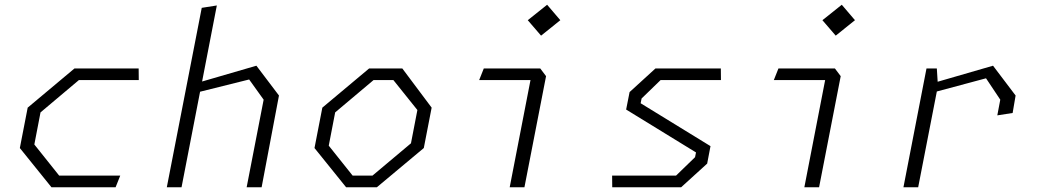

<svg xmlns="http://www.w3.org/2000/svg" viewBox="-20 -788 4380 808"><path d="M196.5 0H466.5L486 -49H229L124.5 -180L150.5 -315L312 -451H564L563.5 -500H293.5L96.5 -335L63.5 -165Z M1018 0H1081L1154 -386L1059 -511.5L830.5 -445L892.5 -765L829 -755L682 0H744L822 -402L1028.5 -453.5L1089.5 -368.5Z M1436.5 0H1566L1763.5 -165L1796.5 -335L1673 -500H1533.5L1336.5 -335L1303.5 -165ZM1363.5 -175 1390.5 -315 1552 -451H1635.5L1736.5 -325L1709.5 -185L1547.5 -49H1464Z M2125 0H2187L2278 -467.5L2253.5 -500H2016L1996.5 -451H2212.5ZM2201 -703 2257 -638 2338 -703 2282.5 -768Z M2556.5 0H2846.5L2956 -99.5L2970 -173L2676 -353.5L2680 -373.5L2760 -451H3014L3013.5 -500H2738.5L2629.5 -400.5L2615 -327L2909 -146.5L2905 -126.5L2825 -49H2556Z M3365 0H3427L3518 -467.5L3493.5 -500H3256L3236.5 -451H3452.5ZM3441 -703 3497 -638 3578 -703 3522.5 -768Z M4177 -302.5 4241.5 -312.5 4254 -386 4159 -511.5 3926 -444 3922.5 -500H3879L3782 0H3844L3922.5 -403L4129.5 -458.5L4189.5 -368.5Z"/></svg>

Font: Monaspace Krypton ExtraLight
Style: Italic
Weight: 200
Italic angle: -11°
Designer: Riley Cran & the Lettermatic Team
Foundry: Lettermatic
Version: Version 1.101 (Monaspace Krypton)